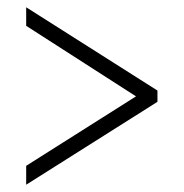

<svg xmlns="http://www.w3.org/2000/svg" viewBox="-20 -622 505 528"><path d="M52 -114 413 -342V-373L52 -602V-551L354 -357L52 -166Z"/></svg>

Font: Noto Serif Myanmar Condensed Light
Style: Regular
Weight: 300
Width: 3
Designer: Ben Mitchell and the Monotype Design Team
Foundry: Monotype Imaging Inc.
Version: Version 2.106